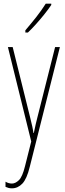

<svg xmlns="http://www.w3.org/2000/svg" viewBox="-20 -783 356 1045"><path d="M23 -527H49L145 -140Q153 -108 156 -93.5Q159 -79 160 -72.5Q161 -66 162 -59H164Q170 -89 174.5 -107.5Q179 -126 183 -142L280 -527H306L142 125Q126 191 101.5 216.5Q77 242 45 242Q35 242 27 240Q19 238 10 234V206Q27 216 45 216Q64 216 83 197.5Q102 179 116 122L150 -13ZM259 -756Q243 -732 220.5 -704Q198 -676 175 -650.5Q152 -625 132 -606H118V-618Q152 -658 178 -691Q204 -724 229 -763H259Z"/></svg>

Font: Noto Sans Lao Looped ExtraCondensed Thin
Style: Regular
Weight: 100
Width: 2
Designer: Mark Frömberg, Ben Mitchell
Foundry: The Fontpad Ltd
Version: Version 1.002; ttfautohint (v1.8.4.7-5d5b)